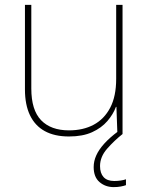

<svg xmlns="http://www.w3.org/2000/svg" viewBox="-20 -548 613 785"><path d="M481 -528V0H460L456 -111H454Q443 -81 419 -53Q395 -25 356.5 -7.5Q318 10 262 10Q203 10 163 -12Q123 -34 102.5 -77Q82 -120 82 -182V-528H108V-186Q108 -98 148 -56.5Q188 -15 262 -15Q320 -15 363 -38Q406 -61 430.5 -107.5Q455 -154 455 -226V-528ZM389 131Q389 160 403.5 176Q418 192 447 192Q461 192 474 190Q487 188 495 185V209Q487 212 474 214.5Q461 217 445 217Q411 217 387 196.5Q363 176 363 135Q363 111 373.5 87.5Q384 64 406 39.5Q428 15 463 -11L481 0Q447 27 418 60Q389 93 389 131Z"/></svg>

Font: Noto Sans Armenian Thin
Style: Regular
Weight: 250
Version: Version 2.007